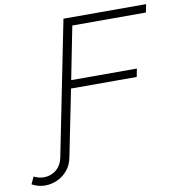

<svg xmlns="http://www.w3.org/2000/svg" viewBox="-216 -786 994 1071"><g transform="rotate(-10 281.0 -250.5)"><path d="M-121 179 -102 138Q-67 156 -31.5 151.5Q4 147 29.5 123.5Q55 100 63 60L215 -700H683L674 -654H257L198 -355H570L561 -309H189L113 69Q105 110 81 139Q57 168 23 183.5Q-11 199 -48.5 198.5Q-86 198 -121 179Z"/></g></svg>

Font: Montserrat Light
Style: Italic
Weight: 300
Italic angle: -11.3°
Designer: Julieta Ulanovsky
Foundry: Julieta Ulanovsky
Version: Version 9.000; ttfautohint (v1.8.4.7-5d5b)